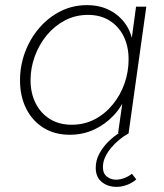

<svg xmlns="http://www.w3.org/2000/svg" viewBox="-20 -519 640 748"><path d="M252 6Q193 6 149.5 -21Q106 -48 82 -96Q58 -144 58 -206Q58 -263 77.5 -315.5Q97 -368 132.5 -409.5Q168 -451 215.5 -475Q263 -499 319 -499Q369 -499 407.5 -479Q446 -459 470 -424Q494 -389 499 -341L488 -331L510 -493H550L481 0H440L463 -162L474 -152Q455 -103 421.5 -68Q388 -33 345 -13.5Q302 6 252 6ZM259 -33Q308 -33 348.5 -54Q389 -75 419 -111.5Q449 -148 465 -193.5Q481 -239 481 -288Q481 -339 461.5 -378Q442 -417 406.5 -439Q371 -461 323 -461Q274 -461 233 -439.5Q192 -418 162 -381.5Q132 -345 115.5 -299.5Q99 -254 99 -207Q99 -156 119 -116.5Q139 -77 175 -55Q211 -33 259 -33ZM434 209Q400 209 376.5 190Q353 171 353 135Q353 106 366.5 80.5Q380 55 402 33Q424 11 448 -3L482 0Q462 11 444 26Q426 41 412 58Q398 75 389.5 93.5Q381 112 381 132Q381 157 396.5 169Q412 181 432 181Q447 181 463.5 175Q480 169 494 158L511 180Q493 195 473 202Q453 209 434 209Z"/></svg>

Font: Hanken Grotesk ExtraLight
Style: Italic
Weight: 250
Italic angle: -8°
Designer: Alfredo Marco Pradil
Foundry: Hanken Design Co.
Version: Version 3.013